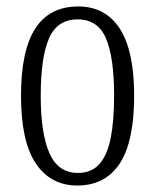

<svg xmlns="http://www.w3.org/2000/svg" viewBox="-20 -564 479 594"><path d="M219 10Q137 10 91 -58Q45 -126 45 -268Q45 -407 89 -475.5Q133 -544 222 -544Q306 -544 350.5 -475.5Q395 -407 395 -268Q395 -125 350 -57.5Q305 10 219 10ZM221 -29Q263 -29 287.5 -56.5Q312 -84 322.5 -137Q333 -190 333 -268Q333 -386 308 -445Q283 -504 220 -504Q157 -504 131.5 -445Q106 -386 106 -268Q106 -151 133 -90Q160 -29 221 -29Z"/></svg>

Font: Noto Serif Khmer ExtraCondensed Light
Style: Regular
Weight: 300
Width: 2
Designer: Danh Hong and the Monotype Design Team
Foundry: Monotype Imaging Inc.
Version: Version 2.004